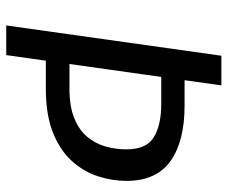

<svg xmlns="http://www.w3.org/2000/svg" viewBox="-77 -652 729 615"><g transform="rotate(90 287.5 -344.5)"><path d="M202.2 -571.2H319.1Q432.3 -571.2 495.8 -526.2Q559.4 -481.1 559.4 -385Q559.4 -340 544.9 -294.5Q530.4 -249 496.4 -210.9Q462.4 -172.9 405.4 -149.8Q348.3 -126.8 262.3 -126.8H158.5L168.6 -202.5H264.2Q321 -202.5 358.8 -218Q396.7 -233.4 418.6 -259.9Q440.5 -286.3 449.4 -318.7Q458.4 -351.1 458.4 -385Q458.4 -448.6 419.6 -472.6Q380.8 -496.5 313 -496.5H217.5ZM158.5 -689.1H253.5L156.5 0H61.5Z"/></g></svg>

Font: Fira Sans Variable
Style: Italic
Weight: 397
Italic angle: -8°
Designer: Carrois Corporate & Edenspiekermann AG
Foundry: Carrois Corporate GbR & Edenspiekermann AG
Version: Version 4.202